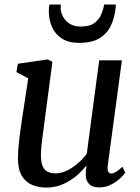

<svg xmlns="http://www.w3.org/2000/svg" viewBox="-20 -834 629 864"><path d="M187.6 10Q153.5 10 124.8 -1.9Q96.1 -13.8 78.5 -42.3Q61 -70.7 60.7 -120.5Q60.7 -138 62.1 -158.8Q63.5 -179.6 66.2 -202.7Q68.8 -225.8 72 -249.3Q75.1 -272.8 78.6 -294.7L107 -481.3L53.9 -509.7L60.5 -547.2L195 -566.6L215.9 -556L180.8 -290.7Q178.3 -269.2 175.4 -248.6Q172.5 -228 169.9 -208.6Q167.3 -189.2 165.8 -171.1Q164.2 -153.1 164.2 -136.6Q164.2 -103.7 172.1 -85.7Q180 -67.7 194.9 -60.8Q209.7 -53.9 230.3 -53.9Q256 -53.9 282.1 -66.9Q308.3 -79.9 331.3 -100Q354.4 -120.1 370.5 -141.9L426.4 -562.6H528.6L464.9 -89.5Q462.4 -70.6 467 -61.9Q471.5 -53.1 480.1 -53.1Q489.6 -53.1 501.2 -60Q512.8 -66.8 531 -83.4L543.6 -56.9Q539.3 -49.8 523.2 -33.8Q507 -17.8 482 -4.3Q457.1 9.3 426.1 9.3Q394.8 9.3 379.7 -7.4Q364.5 -24.2 366.2 -52.3Q366 -54.2 366.2 -58.1Q366.4 -61.9 366.9 -66.9Q367.4 -71.8 367.9 -77Q368.4 -82.2 368.9 -86.8L367.6 -87.8Q353 -69.8 334.7 -52.4Q316.4 -35 293.8 -21Q271.3 -6.9 244.9 1.6Q218.4 10 187.6 10ZM335.9 -641.1Q289.5 -641.1 259.3 -660.1Q229.2 -679.1 214.4 -711.6Q199.7 -744 199.7 -784.4Q199.7 -794.9 200.7 -802.6Q201.8 -810.2 202.3 -813.6H253.6Q253.5 -809.6 253.2 -805.3Q253 -801 253 -796.4Q253 -780.7 262.3 -761.5Q271.7 -742.2 291.6 -728.4Q311.6 -714.6 343.5 -714.6Q385.2 -714.6 406.5 -731.7Q427.9 -748.7 436.8 -772.1Q445.7 -795.5 449.1 -813.6H501.1Q501.1 -809.8 500.8 -802.9Q500.4 -796 499.1 -788.1Q493.9 -749.2 477.4 -715.7Q461 -682.1 427.2 -661.6Q393.5 -641.1 335.9 -641.1Z"/></svg>

Font: Merriweather 7pt Light
Style: Italic
Weight: 300
Italic angle: -7.8°
Designer: Eben Sorkin
Foundry: Eben Sorkin
Version: Version 2.200;gftools[0.9.31]